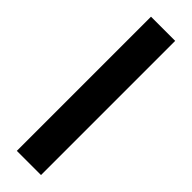

<svg xmlns="http://www.w3.org/2000/svg" viewBox="-261 -764 769 769"><g transform="rotate(45 123.5 -380.0)"><path d="M192 0H55V-760H192Z"/></g></svg>

Font: Noto Sans Bengali ExtraCondensed
Style: Bold
Weight: 700
Width: 2
Designer: Joana Ranito - Universal Thirst; Jelle Bosma - Monotype Design Team
Foundry: Universal Thirst ehf.
Version: Version 3.000; ttfautohint (v1.8.4.7-5d5b)